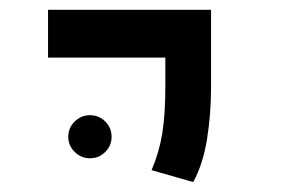

<svg xmlns="http://www.w3.org/2000/svg" viewBox="-20 -606 626 394"><path d="M376.5 -232.4 291 -256.8Q306.6 -293 313 -332.3Q319.3 -371.6 319.3 -428.2V-487.8H78.6V-585.9H413.1V-428.2Q413.1 -371.6 404.8 -320.3Q396.5 -269 376.5 -232.4ZM164.6 -281.2Q146.5 -281.2 133.3 -294.2Q120.1 -307.1 120.1 -325.2Q120.1 -343.8 133.3 -356.7Q146.5 -369.6 164.6 -369.6Q183.1 -369.6 196 -356.7Q209 -343.8 209 -325.2Q209 -307.1 196 -294.2Q183.1 -281.2 164.6 -281.2Z"/></svg>

Font: CaskaydiaCove NFP
Style: Regular
Weight: 400
Designer: Aaron Bell
Foundry: Saja Typeworks
Version: Version 2111.001; VTT 6.35;Nerd Fonts 3.1.1